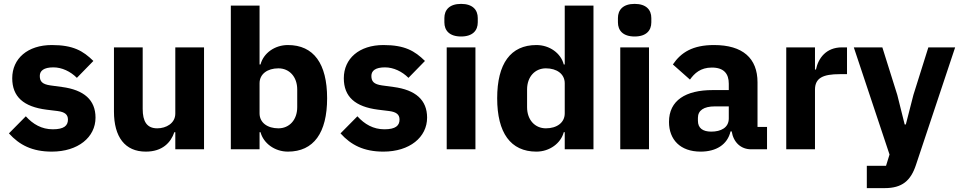

<svg xmlns="http://www.w3.org/2000/svg" viewBox="-20 -769 4946 989"><path d="M247 12C382 12 472 -62 472 -163C472 -254 413 -306 299 -321L240 -329C197 -335 185 -350 185 -378C185 -404 205 -422 255 -422C299 -422 343 -401 376 -368L461 -455C408 -507 357 -537 247 -537C122 -537 43 -467 43 -366C43 -271 101 -219 220 -204L277 -197C314 -192 330 -179 330 -153C330 -122 310 -103 252 -103C195 -103 150 -129 113 -170L26 -82C80 -22 146 12 247 12Z M883 0H1031V-525H883V-184C883 -134 836 -108 790 -108C736 -108 715 -144 715 -208V-525H567V-195C567 -63 624 12 731 12C817 12 860 -35 878 -88H883Z M1169 0H1317V-88H1322C1337 -31 1395 12 1463 12C1596 12 1665 -85 1665 -263C1665 -441 1596 -537 1463 -537C1395 -537 1337 -495 1322 -437H1317V-740H1169ZM1414 -108C1358 -108 1317 -137 1317 -185V-340C1317 -388 1358 -417 1414 -417C1470 -417 1511 -374 1511 -308V-217C1511 -151 1470 -108 1414 -108Z M1955 12C2090 12 2180 -62 2180 -163C2180 -254 2121 -306 2007 -321L1948 -329C1905 -335 1893 -350 1893 -378C1893 -404 1913 -422 1963 -422C2007 -422 2051 -401 2084 -368L2169 -455C2116 -507 2065 -537 1955 -537C1830 -537 1751 -467 1751 -366C1751 -271 1809 -219 1928 -204L1985 -197C2022 -192 2038 -179 2038 -153C2038 -122 2018 -103 1960 -103C1903 -103 1858 -129 1821 -170L1734 -82C1788 -22 1854 12 1955 12Z M2355 -581C2415 -581 2441 -612 2441 -654V-676C2441 -718 2415 -749 2355 -749C2295 -749 2269 -718 2269 -676V-654C2269 -612 2295 -581 2355 -581ZM2281 0H2429V-525H2281Z M2889 0H3037V-740H2889V-437H2884C2869 -495 2811 -537 2743 -537C2610 -537 2541 -441 2541 -263C2541 -85 2610 12 2743 12C2811 12 2869 -31 2884 -88H2889ZM2792 -108C2736 -108 2695 -151 2695 -217V-308C2695 -374 2736 -417 2792 -417C2848 -417 2889 -388 2889 -340V-185C2889 -137 2848 -108 2792 -108Z M3249 -581C3309 -581 3335 -612 3335 -654V-676C3335 -718 3309 -749 3249 -749C3189 -749 3163 -718 3163 -676V-654C3163 -612 3189 -581 3249 -581ZM3175 0H3323V-525H3175Z M3931 0V-115H3882V-345C3882 -469 3806 -537 3658 -537C3548 -537 3488 -499 3446 -437L3534 -359C3557 -391 3588 -421 3647 -421C3709 -421 3734 -389 3734 -338V-305H3651C3512 -305 3426 -252 3426 -141C3426 -50 3484 12 3589 12C3669 12 3727 -24 3743 -92H3749C3758 -36 3796 0 3849 0ZM3644 -91C3600 -91 3575 -109 3575 -147V-162C3575 -200 3605 -221 3662 -221H3734V-159C3734 -111 3693 -91 3644 -91Z M4178 0V-307C4178 -368 4220 -387 4306 -387H4343V-525H4317C4235 -525 4195 -469 4183 -411H4178V-525H4030V0Z M4685 -280 4646 -128H4640L4602 -280L4525 -525H4378L4562 27L4544 85H4445V200H4537C4627 200 4671 162 4698 81L4900 -525H4762Z"/></svg>

Font: IBM Plex Sans Thai Looped
Style: Bold
Weight: 700
Designer: Mike Abbink, Paul van der Laan, Pieter van Rosmalen, Ben Mitchell, Mark Frömberg
Foundry: Bold Monday
Version: Version 1.1